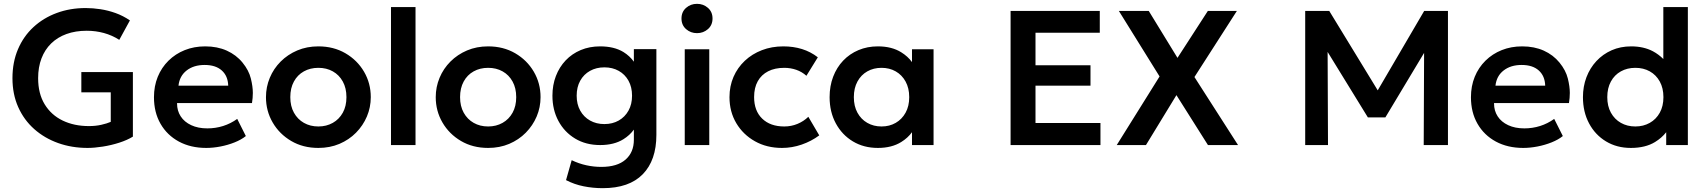

<svg xmlns="http://www.w3.org/2000/svg" viewBox="-20 -757 8902 1002"><path d="M437 15Q354.5 15 283.2 -10.5Q212 -36 158.5 -83.5Q105 -131 75 -198.2Q45 -265.5 45 -349Q45 -432.5 73.8 -500Q102.5 -567.5 154.5 -615.5Q206.5 -663.5 276 -689.2Q345.5 -715 427 -715Q464.5 -715 504 -709Q543.5 -703 582.8 -689Q622 -675 658 -650.5L602.5 -549Q565 -573 522 -584.8Q479 -596.5 432.5 -596.5Q374 -596.5 327 -579.5Q280 -562.5 247 -530.2Q214 -498 196.5 -452.2Q179 -406.5 179 -349Q179 -268.5 213.2 -212.5Q247.5 -156.5 307.2 -127.8Q367 -99 444 -99Q479.5 -99 509 -105.8Q538.5 -112.5 558 -121V-275H404.5V-381H673.5V-44Q644.5 -26 602.8 -12.5Q561 1 516.8 8Q472.5 15 437 15Z M1056.5 15Q975 15 913.5 -18.2Q852 -51.5 817.8 -111Q783.5 -170.5 783.5 -249.5Q783.5 -307.5 803.2 -356Q823 -404.5 859.2 -440.2Q895.5 -476 944.2 -495.5Q993 -515 1051 -515Q1114 -515 1163.5 -492.8Q1213 -470.5 1245.8 -430.2Q1278.5 -390 1289 -347.8Q1299.5 -305.5 1299.5 -272Q1299.5 -246.5 1295 -219H904Q904 -218 904 -217Q904 -179 923 -149.8Q942 -120.5 977.8 -103.8Q1013.5 -87 1062 -87Q1105 -87 1144.5 -99.5Q1184 -112 1218 -136.5L1263 -47Q1239.5 -28 1204.5 -14Q1169.5 0 1130.8 7.5Q1092 15 1056.5 15ZM911.5 -310H1171Q1169.5 -360.5 1137.5 -389.2Q1105.5 -418 1048 -418Q991 -418 954 -389.2Q917 -360.5 911.5 -310Z M1641.5 15Q1561.5 15 1499.8 -21.2Q1438 -57.5 1403 -117.8Q1368 -178 1368 -250Q1368 -303 1388 -351Q1408 -399 1444.8 -435.8Q1481.5 -472.5 1531.5 -493.8Q1581.5 -515 1641.5 -515Q1721 -515 1782.8 -479Q1844.5 -443 1879.8 -382.8Q1915 -322.5 1915 -250Q1915 -197 1894.8 -149.2Q1874.5 -101.5 1838 -64.5Q1801.5 -27.5 1751.5 -6.2Q1701.5 15 1641.5 15ZM1641.5 -97Q1683.5 -97 1716.8 -115.8Q1750 -134.5 1769 -168.8Q1788 -203 1788 -250Q1788 -297 1769 -331.5Q1750 -366 1717 -384.5Q1684 -403 1641.5 -403Q1599 -403 1565.8 -384.5Q1532.5 -366 1513.8 -331.5Q1495 -297 1495 -250Q1495 -203 1514 -168.8Q1533 -134.5 1566 -115.8Q1599 -97 1641.5 -97Z M2020.5 0V-720H2148.5V0Z M2527.5 15Q2447.5 15 2385.8 -21.2Q2324 -57.5 2289 -117.8Q2254 -178 2254 -250Q2254 -303 2274 -351Q2294 -399 2330.8 -435.8Q2367.5 -472.5 2417.5 -493.8Q2467.5 -515 2527.5 -515Q2607 -515 2668.8 -479Q2730.5 -443 2765.8 -382.8Q2801 -322.5 2801 -250Q2801 -197 2780.8 -149.2Q2760.5 -101.5 2724 -64.5Q2687.5 -27.5 2637.5 -6.2Q2587.5 15 2527.5 15ZM2527.5 -97Q2569.5 -97 2602.8 -115.8Q2636 -134.5 2655 -168.8Q2674 -203 2674 -250Q2674 -297 2655 -331.5Q2636 -366 2603 -384.5Q2570 -403 2527.5 -403Q2485 -403 2451.8 -384.5Q2418.5 -366 2399.8 -331.5Q2381 -297 2381 -250Q2381 -203 2400 -168.8Q2419 -134.5 2452 -115.8Q2485 -97 2527.5 -97Z M3125.5 225Q3074.5 225 3025.8 215.2Q2977 205.5 2934 183L2963.5 79Q3001 97 3040 105.5Q3079 114 3118 114Q3201 114 3244.5 76Q3288 38 3288 -27.5V-80.5Q3266.5 -51 3233.5 -30.5Q3185 0 3112 0Q3037.5 0 2981.5 -33.8Q2925.5 -67.5 2894.2 -125.8Q2863 -184 2863 -257.5Q2863 -313 2881 -360Q2899 -407 2932 -441.8Q2965 -476.5 3010.8 -495.8Q3056.5 -515 3112 -515Q3185 -515 3233.5 -485.5Q3266.5 -465 3288 -435V-500.5H3405.5V-53Q3405.5 79.5 3334.5 152.2Q3263.5 225 3125.5 225ZM3134 -109.5Q3176.5 -109.5 3209 -128Q3241.5 -146.5 3260 -179.8Q3278.5 -213 3278.5 -257.5Q3278.5 -302.5 3260 -335.8Q3241.5 -369 3209 -387.2Q3176.5 -405.5 3134 -405.5Q3092 -405.5 3059.2 -387.2Q3026.5 -369 3008 -335.8Q2989.5 -302.5 2989.5 -257.5Q2989.5 -213 3008 -179.8Q3026.5 -146.5 3059.2 -128Q3092 -109.5 3134 -109.5Z M3553.5 0V-500H3681.5V0ZM3617.5 -584Q3584.5 -584 3560.5 -605Q3536.5 -626 3536.5 -660.5Q3536.5 -695 3560.5 -716Q3584.5 -737 3617.5 -737Q3650.5 -737 3674.5 -716Q3698.5 -695 3698.5 -660.5Q3698.5 -626 3674.5 -605Q3650.5 -584 3617.5 -584Z M4061 15Q3981.5 15 3919.8 -19.8Q3858 -54.5 3822.5 -114.2Q3787 -174 3787 -250Q3787 -307.5 3808 -355.8Q3829 -404 3867 -439.8Q3905 -475.5 3956.2 -495.2Q4007.5 -515 4068 -515Q4120.5 -515 4165.5 -501Q4210.5 -487 4248 -458L4188.5 -361.5Q4165 -382.5 4135.2 -392.8Q4105.5 -403 4073 -403Q4024 -403 3988.8 -385Q3953.5 -367 3934.5 -333Q3915.5 -299 3915.5 -250.5Q3915.5 -178.5 3957.8 -137.8Q4000 -97 4073 -97Q4109.5 -97 4142 -110.5Q4174.5 -124 4198.5 -147.5L4255.5 -50.5Q4214.5 -20 4164 -2.5Q4113.5 15 4061 15Z M4561.5 15Q4488 15 4431.2 -19Q4374.5 -53 4342 -113Q4309.5 -173 4309.5 -250Q4309.5 -308 4328 -356.5Q4346.5 -405 4380.2 -440.5Q4414 -476 4460.2 -495.5Q4506.5 -515 4561.5 -515Q4634 -515 4683.5 -484Q4717.5 -463 4739.5 -433V-500H4852V0H4739.5V-67Q4717.5 -37 4683.5 -16Q4634 15 4561.5 15ZM4580.5 -97Q4622 -97 4654.5 -115.8Q4687 -134.5 4706 -168.8Q4725 -203 4725 -250Q4725 -297 4706 -331.5Q4687 -366 4654.5 -384.5Q4622 -403 4580.5 -403Q4539 -403 4506.2 -384.5Q4473.5 -366 4454.8 -331.5Q4436 -297 4436 -250Q4436 -203 4454.8 -168.8Q4473.5 -134.5 4506.2 -115.8Q4539 -97 4580.5 -97Z M5254 0V-700H5719.5V-586H5384V-416.5H5671V-310H5384V-115H5723V0Z M5808 0 6031.5 -358 5819 -700H5975L6125 -455L6283.5 -700H6435L6213.5 -355L6441 0H6284L6119.5 -260.5L5960.5 0Z M6791.5 0V-700H6917L7170 -285.5L7412.5 -700H7536.5V0H7410L7412 -481L7210 -144.5H7118.5L6908.5 -486L6910.5 0Z M7929.5 15Q7848 15 7786.5 -18.2Q7725 -51.5 7690.8 -111Q7656.5 -170.5 7656.5 -249.5Q7656.5 -307.5 7676.2 -356Q7696 -404.5 7732.2 -440.2Q7768.5 -476 7817.2 -495.5Q7866 -515 7924 -515Q7987 -515 8036.5 -492.8Q8086 -470.5 8118.8 -430.2Q8151.5 -390 8162 -347.8Q8172.5 -305.5 8172.5 -272Q8172.5 -246.5 8168 -219H7777Q7777 -218 7777 -217Q7777 -179 7796 -149.8Q7815 -120.5 7850.8 -103.8Q7886.5 -87 7935 -87Q7978 -87 8017.5 -99.5Q8057 -112 8091 -136.5L8136 -47Q8112.5 -28 8077.5 -14Q8042.5 0 8003.8 7.5Q7965 15 7929.5 15ZM7784.5 -310H8044Q8042.5 -360.5 8010.5 -389.2Q7978.5 -418 7921 -418Q7864 -418 7827 -389.2Q7790 -360.5 7784.5 -310Z M8491 15Q8418 15 8361.5 -19Q8305 -53 8273 -113Q8241 -173 8241 -250Q8241 -305.5 8259.2 -353.8Q8277.5 -402 8311.2 -438.2Q8345 -474.5 8391 -494.8Q8437 -515 8493 -515Q8557.5 -515 8606 -489.5Q8636 -473.5 8660.5 -449V-720H8788.5V0H8675.5V-67Q8652.5 -37.5 8617.5 -16Q8567 15 8491 15ZM8514.5 -97Q8556.5 -97 8589.8 -115.8Q8623 -134.5 8642 -168.8Q8661 -203 8661 -250Q8661 -297 8642 -331.5Q8623 -366 8590 -384.5Q8557 -403 8514.5 -403Q8472 -403 8438.8 -384.5Q8405.5 -366 8386.8 -331.5Q8368 -297 8368 -250Q8368 -203 8387 -168.8Q8406 -134.5 8439 -115.8Q8472 -97 8514.5 -97Z"/></svg>

Font: Geologica EX Med
Style: Regular
Weight: 500
Designer: Sindre Bremnes, Frode Helland
Foundry: Monokrom Skriftforlag AS
Version: Version 1.010;gftools[0.9.28]